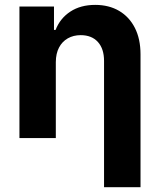

<svg xmlns="http://www.w3.org/2000/svg" viewBox="-20 -573 664 797"><path d="M211.7 -315.2V0H60.7V-545.9H204.1V-448.8H210.7Q229.5 -497 272.1 -524.9Q314.6 -552.7 375.2 -552.7Q432.1 -552.7 474.4 -527.9Q516.6 -503.1 539.9 -457.2Q563.3 -411.2 563.3 -347.3V204.1H411.9V-320.3Q411.9 -370.2 386.5 -398.6Q361 -427 315 -427.1Q284.9 -427.1 261.4 -413.8Q238 -400.5 225 -375.6Q211.9 -350.8 211.7 -315.2Z"/></svg>

Font: Inter
Style: Regular
Weight: 400
Designer: Rasmus Andersson
Foundry: rsms
Version: Version 4.000;git-8c9346024